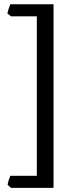

<svg xmlns="http://www.w3.org/2000/svg" viewBox="-20 -739 323 909"><path d="M32.2 150.4 16.1 136.2Q17.6 125.5 21.7 112.3Q25.9 99.1 28.8 93.3H154.3V-661.6H32.2L15.1 -675.3Q16.6 -684.6 21.2 -697.8Q25.9 -710.9 28.8 -718.8H233.4V150.4Z"/></svg>

Font: Dai Banna SIL
Style: Regular
Weight: 400
Designer: Victor Gaultney
Foundry: SIL International
Version: Version 4.000